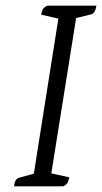

<svg xmlns="http://www.w3.org/2000/svg" viewBox="-20 -661 362 681"><path d="M30 0Q32 -27 49 -31L100 -45L187 -595L126 -609Q128 -622 132.5 -629Q137 -636 148 -641H322Q318 -614 303 -610L250 -597L162 -46L226 -32Q223 -19 219 -12Q215 -5 204 0Z"/></svg>

Font: Petrona Light
Style: Italic
Weight: 300
Italic angle: -9°
Designer: Ringo R. Seeber
Foundry: Ringo R. Seeber
Version: Version 2.001; ttfautohint (v1.8.3)